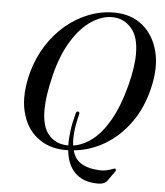

<svg xmlns="http://www.w3.org/2000/svg" viewBox="-59 -764 847 984"><g transform="rotate(5 365.0 -272.0)"><path d="M494.5 -712Q578 -710.5 635.8 -663.2Q693.5 -616 715 -533Q736.5 -450 710 -341Q685 -237 630 -161.5Q575 -86 500.8 -42.2Q426.5 1.5 343 9.5Q355 52 384.5 72Q414 92 456 97Q492.5 102 514.8 97.5Q537 93 548.2 88Q559.5 83 563.5 85Q566.5 86 567.2 90Q568 94 565 98.5L528.5 150Q521 160 506.2 165Q491.5 170 462 167.5Q400.5 163.5 361.8 124.8Q323 86 315 11.5Q306 11.5 296.5 11.5Q212 10 153.2 -37.2Q94.5 -84.5 74.8 -169.5Q55 -254.5 86 -370.5Q106.5 -445.5 146.5 -508.5Q186.5 -571.5 241 -617.5Q295.5 -663.5 360 -688.2Q424.5 -713 494.5 -712ZM307 -13.5Q310.5 -13 313.5 -13Q312.5 -48 318 -89.5Q323.5 -131 336.5 -179Q340 -192.5 349 -190.5Q358 -189 354.5 -175.5Q341.5 -124.5 337.8 -84.8Q334 -45 338 -15Q387 -22 434.2 -57.5Q481.5 -93 522.5 -163.5Q563.5 -234 593 -345Q606 -396 612.2 -437.5Q618.5 -479 618 -512Q618 -598 580 -641.8Q542 -685.5 486.5 -687.5Q430.5 -689.5 375.2 -653.2Q320 -617 274.8 -544.5Q229.5 -472 202.5 -364Q189 -308.5 182.5 -265Q176 -221.5 176 -188Q175 -100.5 211.2 -57.5Q247.5 -14.5 307 -13.5Z"/></g></svg>

Font: Fraunces 72pt
Style: Italic
Weight: 400
Italic angle: -16°
Version: Version 1.000;[b76b70a41]